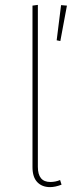

<svg xmlns="http://www.w3.org/2000/svg" viewBox="-20 -756 325 786"><path d="M113 -72V-733L135 -736V-73Q135 -11 186 -11Q207 -11 226 -19L232 0Q206 10 185 10Q152 10 132.5 -10.5Q113 -31 113 -72ZM254 -733 230 -735 212 -591 227 -588Z"/></svg>

Font: Fira Sans Thin
Style: Regular
Weight: 100
Designer: bBox Type GmbH & Carrois Corporate GbR & Edenspiekermann AG
Foundry: bBox Type GmbH & Carrois Corporate GbR & Edenspiekermann AG
Version: Version 4.301